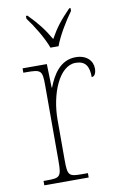

<svg xmlns="http://www.w3.org/2000/svg" viewBox="-87 -816 547 865"><g transform="rotate(-10 186.5 -383.0)"><path d="M179 -606H216C232 -651 271 -715 299 -753V-766H293C248 -720 225 -690 198 -642C170 -690 147 -720 102 -766H95V-753C124 -715 163 -651 179 -606ZM44 0H247V-20H221C160 -20 154 -24 154 -97V-280C154 -398 203 -519 278 -519C323 -519 339 -493 339 -443C353 -443 360 -459 360 -479C360 -515 332 -544 283 -544C211 -544 176 -482 155 -428H153L150 -536H39V-516H51C121 -516 126 -512 126 -441V-97C126 -24 119 -20 59 -20H44Z"/></g></svg>

Font: Noto Serif Armenian SemiCondensed Thin
Style: Regular
Weight: 100
Width: 4
Designer: Monotype Design Team
Foundry: Monotype Imaging Inc.
Version: Version 2.008